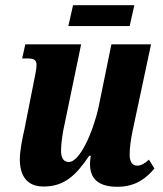

<svg xmlns="http://www.w3.org/2000/svg" viewBox="-20 -706 623 736"><path d="M242 -606H477L495 -686H260ZM430 10C503 10 543 -26 572 -60L551 -94C534 -79 521 -71 505 -71C488 -71 477 -86 477 -112C477 -142 482 -173 488 -203L559 -536H407L358 -296C336 -196 285 -85 244 -85C223 -85 214 -102 214 -128C214 -155 220 -199 229 -237L291 -536H77L65 -482H84C111 -482 120 -476 120 -457C120 -440 115 -421 109 -389L74 -212C66 -176 56 -130 56 -95C56 -39 78 9 147 9C226 9 271 -33 322 -109H328C326 -98 325 -87 325 -78C325 -30 347 10 430 10Z"/></svg>

Font: Noto Serif Condensed Extra
Style: Italic
Weight: 800
Width: 3
Italic angle: -12°
Designer: Monotype Design Team
Foundry: Monotype Imaging Inc.
Version: Version 1.901